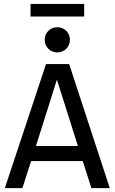

<svg xmlns="http://www.w3.org/2000/svg" viewBox="-20 -968 590 988"><path d="M544.9 0 335.9 -638.2H216.8L4.9 0H95.2L140.1 -139.2H405.8L450.2 0ZM380.9 -216.8H165L272.9 -558.1ZM413.1 -882.8V-947.8H137.2V-882.8ZM274.9 -828.1C265.5 -828.1 256.8 -826.4 249 -823C241.2 -819.6 234.4 -814.9 228.5 -809.1C222.7 -803.2 218.1 -796.4 214.8 -788.6C211.6 -780.8 210 -772.3 210 -763.2C210 -754.1 211.6 -745.6 214.8 -737.8C218.1 -730 222.7 -723.1 228.5 -717.3C234.4 -711.4 241.2 -706.8 249 -703.4C256.8 -700 265.5 -698.2 274.9 -698.2C284 -698.2 292.6 -700 300.5 -703.4C308.5 -706.8 315.4 -711.4 321.3 -717.3C327.1 -723.1 331.7 -730 335 -737.8C338.2 -745.6 339.8 -754.1 339.8 -763.2C339.8 -772.3 338.2 -780.8 335 -788.6C331.7 -796.4 327.1 -803.2 321.3 -809.1C315.4 -814.9 308.5 -819.6 300.5 -823C292.6 -826.4 284 -828.1 274.9 -828.1ZM0 -638.2Z"/></svg>

Font: CodeNewRoman Nerd Font Mono
Style: Regular
Weight: 400
Monospace: yes
Designer: Sam Radian
Foundry: Code New Roman
Version: Version 2.00 November 29, 2014;Nerd Fonts 3.2.1